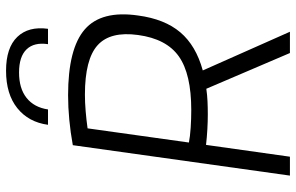

<svg xmlns="http://www.w3.org/2000/svg" viewBox="-196 -806 1001 650"><g transform="rotate(-90 305.0 -480.5)"><path d="M330 -283Q309 -280 287.5 -279Q266 -278 243 -278Q220 -278 193 -279.5Q166 -281 140 -284L100 0H36L139 -735Q183 -743 225.5 -747Q268 -751 308 -751Q466 -751 531 -694.5Q596 -638 578 -514Q566 -424 521 -371Q476 -318 392 -295L523 0H451ZM258 -334Q380 -334 439.5 -376Q499 -418 512 -514Q525 -608 477.5 -651Q430 -694 310 -694Q284 -694 254 -691.5Q224 -689 196 -685L148 -342Q168 -338 198 -336Q228 -334 258 -334ZM481 -819Q488 -866 463.5 -891.5Q439 -917 385 -917Q331 -917 299 -891.5Q267 -866 260 -819H208Q217 -885 264.5 -923Q312 -961 391 -961Q469 -961 505.5 -923Q542 -885 533 -819Z"/></g></svg>

Font: Plata Sans Light
Style: Italic
Weight: 300
Italic angle: -8°
Designer: Pablo Impallari, Andres Torresi, & Cristiano Sobral
Foundry: Pablo Impallari, Andres Torresi, & Cristiano Sobral
Version: Version 1.00;December 28, 2019;FontCreator 12.0.0.2547 64-bi